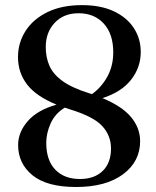

<svg xmlns="http://www.w3.org/2000/svg" viewBox="-20 -734 622 768"><path d="M284 14Q168 14 110.2 -32.8Q52.5 -79.5 52.5 -154Q52.5 -205 90.8 -249.2Q129 -293.5 206 -315.5Q123.5 -349.5 87.8 -396.8Q52 -444 52 -505.5Q52 -563 82.2 -610.2Q112.5 -657.5 169.8 -685.5Q227 -713.5 308 -713.5Q383 -713.5 435.5 -688.8Q488 -664 515.5 -621.5Q543 -579 543 -526Q543 -464.5 504.5 -415.2Q466 -366 390 -341.5Q469 -308.5 504.8 -265Q540.5 -221.5 540.5 -169.5Q540.5 -87.5 472 -36.8Q403.5 14 284 14ZM336.5 -361Q342.5 -359 348 -357.5Q386.5 -385.5 409.8 -428.2Q433 -471 433 -524.5Q433 -598 395.2 -639.5Q357.5 -681 294 -681Q235 -681 199 -643Q163 -605 163 -546Q163 -504.5 177.8 -470.8Q192.5 -437 230.2 -409.8Q268 -382.5 336.5 -361ZM165 -162.5Q165 -93 201 -55.5Q237 -18 300 -18Q357.5 -18 390.8 -50.2Q424 -82.5 424 -140Q424 -191 389.5 -229.2Q355 -267.5 260 -296.5Q249 -300 239 -303.5Q200 -279.5 182.5 -240.2Q165 -201 165 -162.5Z"/></svg>

Font: Fraunces 9pt
Style: Regular
Weight: 400
Version: Version 1.000;[b76b70a41]